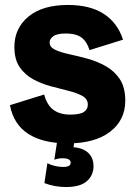

<svg xmlns="http://www.w3.org/2000/svg" viewBox="-20 -564 550 774"><path d="M253 14Q154 14 94.5 -24Q35 -62 20 -140L158 -183Q169 -141 195 -121.5Q221 -102 263 -102Q302 -102 318 -112.5Q334 -123 334 -142Q334 -165 312.5 -177Q291 -189 257.5 -197.5Q224 -206 186 -216Q148 -226 114.5 -244Q81 -262 59.5 -293Q38 -324 38 -375Q38 -450 94.5 -497Q151 -544 254 -544Q343 -544 398.5 -508Q454 -472 476 -404L341 -362Q330 -397 308 -413Q286 -429 246 -429Q210 -429 195 -418Q180 -407 180 -393Q180 -374 202 -363.5Q224 -353 259 -345.5Q294 -338 332.5 -327.5Q371 -317 406 -297.5Q441 -278 463 -245Q485 -212 485 -158Q485 -80 424 -33Q363 14 253 14ZM245 190Q224 190 201.5 186Q179 182 159 174L171 94Q187 102 203.5 105.5Q220 109 235 109Q265 109 265 92Q265 74 232 74Q223 74 215 75.5Q207 77 199 80L213 -11L281 -9L275 43L263 29Q307 29 332 49Q357 69 357 106Q357 142 330.5 166Q304 190 245 190Z"/></svg>

Font: Radio Canada Big
Style: Regular
Weight: 400
Designer: Étienne Aubert Bonn
Foundry: Coppers and Brasses
Version: Version 1.001